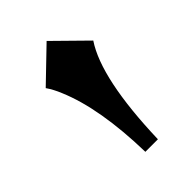

<svg xmlns="http://www.w3.org/2000/svg" viewBox="-132 -892 513 513"><g transform="rotate(-45 125.0 -635.0)"><path d="M112.8 -437Q108.9 -605 66.4 -705.1Q57.1 -728 44.9 -745.6L135.7 -833L224.6 -745.6Q167 -659.7 160.2 -437Z"/></g></svg>

Font: Metamorphous
Style: Regular
Weight: 400
Designer: James Grieshaber
Foundry: James Grieshaber
Version: Version 1.001